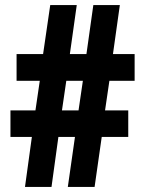

<svg xmlns="http://www.w3.org/2000/svg" viewBox="-20 -733 562 753"><path d="M409 -416 392 -300H483V-196H379L351 0H246L274 -196H209L182 0H78L105 -196H21V-300H119L136 -416H45V-521H149L177 -713H281L254 -521H319L346 -713H450L423 -521H508V-416ZM223 -300H288L305 -416H240Z"/></svg>

Font: Noto Sans Gujarati ExtraCondensed ExtraBold
Style: Regular
Weight: 800
Width: 2
Designer: Jelle Bosma - Monotype Design Team, Universal Thirst
Foundry: Monotype Imaging Inc.
Version: Version 2.106; ttfautohint (v1.8.4.7-5d5b)